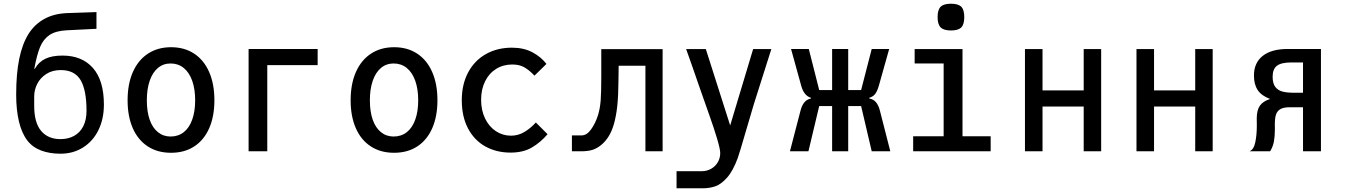

<svg xmlns="http://www.w3.org/2000/svg" viewBox="-20 -814 7240 1033"><path d="M127.5 -57.5Q97 -97 82 -160Q67 -223 67 -305Q67 -417 83.5 -497.5Q100 -578 133.5 -631.5Q166 -683 217.8 -711.8Q269.5 -740.5 340 -743.5L499 -749V-659L338 -651Q279.5 -648 246.2 -625.5Q213 -603 195.5 -560.8Q178 -518.5 164.5 -444H167.5Q188 -480.5 223.8 -497.8Q259.5 -515 316 -515Q421.5 -515 480.2 -448Q539 -381 539 -251Q539 -174.5 509.8 -114.5Q480.5 -54.5 427.2 -20.8Q374 13 305 13Q247.5 13 201.8 -4Q156 -21 127.5 -57.5ZM445.5 -217.5Q445.5 -329.5 413.5 -383.2Q381.5 -437 307 -437Q261.5 -437 229 -416Q196.5 -395 180.2 -362.5Q164 -330 164 -296V-244.5Q164 -154 201.2 -109.8Q238.5 -65.5 305 -65.5Q347 -65.5 378.8 -83Q410.5 -100.5 428 -134.8Q445.5 -169 445.5 -217.5Z M666.5 -274.5Q666.5 -362.5 695 -426.8Q723.5 -491 776.2 -525.5Q829 -560 900.5 -560Q972 -560 1024.5 -525.5Q1077 -491 1105.2 -426.8Q1133.5 -362.5 1133.5 -274.5Q1133.5 -188.5 1105.8 -124.8Q1078 -61 1025.5 -26.5Q973 8 900 8Q827.5 8 774.8 -26.5Q722 -61 694.2 -124.8Q666.5 -188.5 666.5 -274.5ZM1030 -274.5Q1030 -335 1014 -379.8Q998 -424.5 968.2 -448.5Q938.5 -472.5 898 -472.5Q858.5 -472.5 829.8 -448.5Q801 -424.5 785.5 -379.8Q770 -335 770 -274.5Q770 -214 785.2 -170.2Q800.5 -126.5 829.5 -103Q858.5 -79.5 898 -79.5Q939 -79.5 968.8 -103Q998.5 -126.5 1014.2 -170.5Q1030 -214.5 1030 -274.5Z M1317.5 -550.5H1689V-463.5H1418V0H1317.5Z M1866.5 -274.5Q1866.5 -362.5 1895 -426.8Q1923.5 -491 1976.2 -525.5Q2029 -560 2100.5 -560Q2172 -560 2224.5 -525.5Q2277 -491 2305.2 -426.8Q2333.5 -362.5 2333.5 -274.5Q2333.5 -188.5 2305.8 -124.8Q2278 -61 2225.5 -26.5Q2173 8 2100 8Q2027.5 8 1974.8 -26.5Q1922 -61 1894.2 -124.8Q1866.5 -188.5 1866.5 -274.5ZM2230 -274.5Q2230 -335 2214 -379.8Q2198 -424.5 2168.2 -448.5Q2138.5 -472.5 2098 -472.5Q2058.5 -472.5 2029.8 -448.5Q2001 -424.5 1985.5 -379.8Q1970 -335 1970 -274.5Q1970 -214 1985.2 -170.2Q2000.5 -126.5 2029.5 -103Q2058.5 -79.5 2098 -79.5Q2139 -79.5 2168.8 -103Q2198.5 -126.5 2214.2 -170.5Q2230 -214.5 2230 -274.5Z M2464.5 -274.5Q2464.5 -360 2498.5 -424Q2532.5 -488 2593.8 -522.8Q2655 -557.5 2734.5 -557.5Q2798 -557.5 2844.8 -532.5Q2891.5 -507.5 2920 -470L2855.5 -407Q2829 -435.5 2802.2 -451.2Q2775.5 -467 2736 -467Q2687.5 -467 2649.2 -443.2Q2611 -419.5 2589.8 -376.2Q2568.5 -333 2568.5 -277.5Q2568.5 -220.5 2589.8 -176.5Q2611 -132.5 2648 -108.2Q2685 -84 2729.5 -84Q2768 -84 2801.8 -104.2Q2835.5 -124.5 2863 -155L2926 -92Q2889 -48.5 2842.2 -20.8Q2795.5 7 2727 7Q2650.5 7 2591 -26.2Q2531.5 -59.5 2498 -123.2Q2464.5 -187 2464.5 -274.5Z M3057 -85.5H3109.5Q3137 -85.5 3160.2 -118Q3183.5 -150.5 3197.5 -194.5Q3208.5 -231 3211.8 -274.2Q3215 -317.5 3215 -397.5V-549.5H3545V0H3452.5V-460.5H3308.5L3307.5 -383Q3307 -299 3301 -243.5Q3295 -188 3282.5 -145Q3261 -70.5 3212 -32Q3190 -14.5 3166 -7.2Q3142 0 3106 0H3057Z M3756.5 107Q3783 107 3805.8 94.2Q3828.5 81.5 3841.8 59Q3855 36.5 3855 9.5Q3855 -11 3837.8 -69Q3820.5 -127 3797 -192.5Q3793.5 -202 3745.5 -339Q3691.5 -495.5 3671.5 -550H3777.5L3908.5 -139L4032 -550H4130L4036 -254Q4026.5 -224 3996 -118.5Q3958 12.5 3949 37Q3923 107 3891 142.5Q3859 178 3829 188.2Q3799 198.5 3764.5 199H3620V107Z M4343 -284V-288Q4306 -298.5 4291 -351.5L4236 -550.5H4331.5L4387.5 -329.5H4457V-550.5H4543.5V-329.5H4613L4670 -550.5H4764L4708 -351.5Q4699.5 -322.5 4688.2 -308Q4677 -293.5 4657 -288V-284Q4678.5 -280.5 4692.5 -264.5Q4706.5 -248.5 4714 -219L4770 0H4670L4613 -243.5H4543.5V0H4457V-243.5H4387.5L4329.5 0H4230L4287 -219Q4301.5 -276.5 4343 -284Z M4901 -550H5158.5V-81H5310V0H4893V-81H5057V-472.5H4901ZM5024.5 -722Q5024.5 -761.5 5041 -777.8Q5057.5 -794 5096.5 -794Q5135.5 -794 5151.8 -777.8Q5168 -761.5 5168 -722Q5168 -683 5151.8 -666.5Q5135.5 -650 5096.5 -650Q5057.5 -650 5041 -666.5Q5024.5 -683 5024.5 -722Z M5494.5 -550H5589V-327.5H5810.5V-550H5904.5V0H5810.5V-241H5589V0H5494.5Z M6094.5 -550H6189V-327.5H6410.5V-550H6504.5V0H6410.5V-241H6189V0H6094.5Z M6742 -140 6741.5 -175Q6741.5 -221.5 6758.5 -245.5Q6775.5 -269.5 6813.5 -281.5Q6767.5 -298.5 6747 -329Q6726.5 -359.5 6726.5 -407.5Q6726.5 -476 6773.5 -513.2Q6820.5 -550.5 6908.5 -550.5H7087V0H6990.5V-237H6919.5Q6884.5 -237 6866.8 -225.8Q6849 -214.5 6843.5 -192.2Q6838 -170 6839 -131V-114.5Q6839 -80 6833.8 -52Q6828.5 -24 6813.5 0H6702.5Q6725.5 -9 6733.8 -48.8Q6742 -88.5 6742 -140ZM6990.5 -315V-478H6927Q6873.5 -478 6850.2 -460.2Q6827 -442.5 6827 -401Q6827 -365 6841.5 -346.2Q6856 -327.5 6880.2 -321.2Q6904.5 -315 6942 -315Z"/></svg>

Font: JuliaMono Medium
Style: Regular
Weight: 500
Monospace: yes
Designer: cormullion
Foundry: corm
Version: Version 0.054; ttfautohint (v1.8.4)